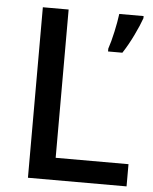

<svg xmlns="http://www.w3.org/2000/svg" viewBox="-52 -758 640 801"><g transform="rotate(5 268.0 -357.0)"><path d="M95 0V-714H203V-93H508V0ZM517 -705Q507 -676 486 -632.5Q465 -589 442 -554H382V-566Q392 -595 401.5 -638.5Q411 -682 415 -714H517Z"/></g></svg>

Font: Noto Sans Ol Chiki Medium
Style: Regular
Weight: 500
Designer: Monotype Design Team, Lewis McGuffie
Foundry: Monotype Imaging Inc.
Version: Version 2.003; ttfautohint (v1.8.4.7-5d5b)